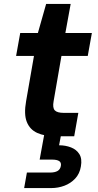

<svg xmlns="http://www.w3.org/2000/svg" viewBox="-20 -694 497 978"><path d="M260 0Q207 0 169.5 -17Q132 -34 116.5 -73Q101 -112 113 -179L153 -409H62L83 -526H173L215 -674H340L313 -526H448L427 -409H293L253 -178Q247 -145 259 -132Q271 -119 306 -119H379L358 0ZM103 264 117 185H234Q259 185 273 177Q287 169 290 151Q293 134 281.5 126.5Q270 119 245 119H182L205 -7H291L281 46Q314 46 342 57Q370 68 384.5 91.5Q399 115 392 154Q386 191 363 215.5Q340 240 308 252Q276 264 241 264Z"/></svg>

Font: DM Sans 9pt ExtraBold
Style: Italic
Weight: 800
Italic angle: -10°
Version: Version 4.004;gftools[0.9.30]